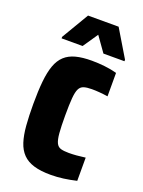

<svg xmlns="http://www.w3.org/2000/svg" viewBox="-136 -760 619 832"><g transform="rotate(20 174.0 -344.0)"><path d="M205 8Q159 8 127.5 -1.5Q96 -11 76.5 -31Q57 -51 47 -82Q37 -113 33.5 -156Q30 -199 30 -255Q30 -315 34.5 -359.5Q39 -404 50 -434.5Q61 -465 81 -483.5Q101 -502 131.5 -510Q162 -518 205 -518Q235 -518 265.5 -514.5Q296 -511 321 -504V-396Q301 -399 282.5 -400.5Q264 -402 247 -402Q224 -402 210 -397.5Q196 -393 189 -379Q182 -365 179.5 -335.5Q177 -306 177 -255Q177 -204 179.5 -174.5Q182 -145 189 -130.5Q196 -116 210 -112Q224 -108 247 -108Q264 -108 282.5 -109.5Q301 -111 323 -114V-7Q293 0 264 4Q235 8 205 8ZM48 -564V-571L122 -696H263L338 -571V-564H241L192 -633L145 -564Z"/></g></svg>

Font: Saira Condensed ExtraBold
Style: Regular
Weight: 800
Width: 3
Designer: Hector Gatti with collaboration of the Omnibus-Type team
Foundry: Omnibus-Type
Version: Version 1.101